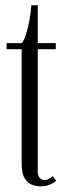

<svg xmlns="http://www.w3.org/2000/svg" viewBox="-20 -684 246 714"><path d="M132 9Q114 9 97.8 2.5Q81.5 -4 71 -22Q60.5 -40 60.5 -75.5V-501H4.5V-523.5H60.5Q68.5 -532 76 -554.2Q83.5 -576.5 89 -605.8Q94.5 -635 96.5 -664.5H120.5V-523.5H187.5V-501H120.5V-48Q120.5 -28.5 128.2 -21.5Q136 -14.5 144.5 -14.5Q155 -14.5 163.5 -19.8Q172 -25 176 -29.5L189 -12Q180 -3.5 165.2 2.8Q150.5 9 132 9Z"/></svg>

Font: Imbue 50pt Light
Style: Regular
Weight: 300
Designer: Tyler Finck
Foundry: Etcetera Type Company
Version: Version 1.102; ttfautohint (v1.8.3)